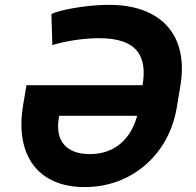

<svg xmlns="http://www.w3.org/2000/svg" viewBox="-20 -757 804 787"><path d="M327.1 9.9C522.4 9.9 673.3 -126.4 704.5 -316.1L719.8 -408.4C752.1 -604.8 649.1 -737.2 425.8 -737.2C333.1 -737.2 223.4 -715.9 190.7 -699.6L194.6 -572.1C245 -588.1 321.4 -600.5 386.4 -600.5C546.9 -600.5 583.1 -522 564.6 -408.4V-407.7H88.4L74.6 -325.3C40.1 -116.8 138.8 9.9 327.1 9.9ZM220.2 -267.8 222.3 -282.3H542.3C517 -190 452.8 -125.4 348.7 -125.4C252.1 -125.4 207.4 -179 220.2 -267.8Z"/></svg>

Font: Magic Ui Pro
Style: Bold Italic
Weight: 700
Italic angle: -9.39999°
Designer: Stefan Endress, Andreas Faust
Version: Version 1.000;FEAKit 1.0